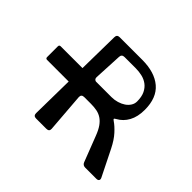

<svg xmlns="http://www.w3.org/2000/svg" viewBox="-177 -1138 1416 1416"><g transform="rotate(45 531.0 -430.0)"><path d="M618 -505Q648 -505 676.5 -513.5Q705 -522 726.5 -536.5Q748 -551 761 -571.5Q774 -592 774 -616Q774 -665 758.5 -697Q743 -729 717.5 -748Q692 -767 659.5 -774.5Q627 -782 594 -782H477Q448 -782 447 -754L436 -532Q435 -510 455 -505ZM984 -34Q992 -19 986.5 -9.5Q981 0 964 0H849Q824 0 815 -22L738 -221Q721 -266 701.5 -293.5Q682 -321 658.5 -336.5Q635 -352 607 -357.5Q579 -363 545 -363H476Q446 -363 447 -335L471 -28Q473 0 443 0H336Q308 0 308 -28L313 -363H88Q73 -363 73 -378V-490Q73 -505 88 -505H315L320 -832Q320 -860 348 -860H583Q713 -860 785.5 -798.5Q858 -737 858 -612Q858 -540 831 -490.5Q804 -441 756 -415Q743 -408 743 -403.5Q743 -399 755 -391Q785 -371 819.5 -333Q854 -295 884 -235Z"/></g></svg>

Font: OpenDyslexic 3
Style: Regular
Weight: 400
Designer: Abelardo Gonzalez
Version: Version 1.000;PS 001.001;hotconv 1.0.56